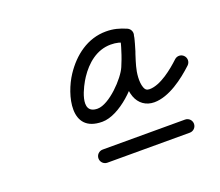

<svg xmlns="http://www.w3.org/2000/svg" viewBox="-74 -625 662 578"><g transform="rotate(-20 257.0 -336.5)"><path d="M181 -150C181 -150 181 -150 181 -150C269 -150 357 -150 445 -150C456.6 -150 466 -159.4 466 -171C466 -182.6 456.6 -192 445 -192C445 -192 445 -192 445 -192C357 -192 269 -192 181 -192C169.4 -192 160 -182.6 160 -171C160 -159.4 169.4 -150 181 -150ZM375.6 -508.4C375.6 -508.4 375.6 -508.4 375.6 -508.4C354.1 -517.7 335.6 -522.8 311.6 -522.8C252.1 -522.8 205 -486.3 173.2 -438.3C137.1 -383.9 106.6 -270.9 209.2 -270.9C265 -270.9 337.5 -342.5 357.3 -389.8C370.5 -421.2 381.1 -451.1 387.3 -484.5C389.8 -497.8 380.3 -506.1 369.7 -507.8C359.1 -509.4 347.5 -504.4 345.8 -490.9C345.3 -486.3 344.4 -482 343.1 -477.6C343.1 -477.6 343 -477.3 342.9 -477C342.8 -476.7 342.7 -476.3 342.7 -476.3C341.8 -472.2 340.5 -468.1 339.2 -464C339.2 -464 339.2 -463.9 339.2 -463.9C339.2 -463.8 339.2 -463.8 339.2 -463.8C333.4 -444.1 326.2 -424.6 321.1 -404.8C321.1 -404.8 321.1 -404.9 321.1 -405C321.1 -405.1 321.2 -405.2 321.2 -405.2C313.3 -376.9 310 -340 320.1 -312.2C329.2 -287.3 349.7 -272.5 376.4 -272.5C423.8 -272.5 474.5 -311.1 507.8 -342.3C516.3 -350.3 516.7 -363.6 508.7 -372C500.8 -380.5 487.5 -380.9 479 -372.9C479 -372.9 479 -372.9 479 -372.9C454.5 -349.9 411.5 -314.5 376.4 -314.5C367.3 -314.5 362.7 -318.2 359.6 -326.6C352.6 -345.9 356.2 -374.3 361.6 -393.9C361.6 -393.9 361.6 -394 361.7 -394C361.7 -394.1 361.7 -394.2 361.7 -394.2C366.8 -413.6 373.9 -432.7 379.5 -452C379.5 -452 379.5 -452 379.5 -451.9C379.4 -451.9 379.4 -451.8 379.4 -451.8C380.9 -456.7 382.4 -461.7 383.6 -466.7C383.6 -466.7 383.5 -466.4 383.4 -466.1C383.4 -465.7 383.3 -465.4 383.3 -465.4C385.3 -472.2 386.6 -478.8 387.5 -485.7C389.2 -499.2 380 -507.5 369.9 -509.1C359.7 -510.6 348.5 -505.5 346 -492.2C340.3 -461.8 330.6 -434.6 318.6 -406C305.5 -374.6 246.7 -312.9 209.2 -312.9C149.8 -312.9 193.8 -393.4 208.2 -415.1C232 -451 266.5 -480.8 311.6 -480.8C329.8 -480.8 342.7 -476.9 358.8 -469.9C369.4 -465.2 381.8 -470.1 386.4 -480.7C391.1 -491.3 386.2 -503.7 375.6 -508.4Z"/></g></svg>

Font: FRB American Cursive Guidelines Medium
Style: Italic
Weight: 500
Italic angle: -25°
Version: Version 2.0;Modular Font Editor K font №1